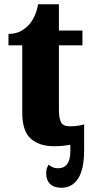

<svg xmlns="http://www.w3.org/2000/svg" viewBox="-20 -680 433 906"><path d="M234 10Q166 10 125.5 -25.5Q85 -61 85 -149V-466H20V-520Q57 -520 82 -535.5Q107 -551 120 -567Q132 -581 143 -604.5Q154 -628 160 -660H258V-536H369V-466H258V-165Q258 -122 268 -103Q278 -84 309 -84Q348 -84 377 -93V28Q377 118 349 162Q321 206 269 206Q235 206 216.5 188Q198 170 198 138Q198 112 210 97Q218 104 228.5 109Q239 114 253 114Q312 114 312 33V3Q296 6 276.5 8Q257 10 234 10Z"/></svg>

Font: Noto Serif Condensed Black
Style: Regular
Weight: 900
Width: 3
Designer: Monotype Design Team
Foundry: Monotype Imaging Inc.
Version: Version 2.015; ttfautohint (v1.8.4.7-5d5b)